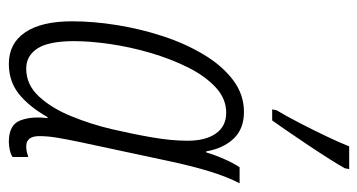

<svg xmlns="http://www.w3.org/2000/svg" viewBox="-214 -612 836 449"><g transform="rotate(90 204.5 -388.0)"><path d="M129.9 9.8Q82 9.8 56.2 -28.3Q30.3 -66.4 30.3 -138.2Q30.3 -187.5 39.1 -242.7Q47.9 -297.9 65.2 -350.6Q82.5 -403.3 108.2 -446Q133.8 -488.8 167.5 -514.4Q201.2 -540 242.2 -540Q281.7 -540 304.7 -515.9Q327.6 -491.7 334.5 -451.7H336.9Q343.3 -473.1 352.8 -494.6Q362.3 -516.1 371.6 -529.8H409.2Q380.9 -477.1 356.4 -360.8L313 -157.7Q306.2 -125.5 302.5 -103Q298.8 -80.6 298.8 -61.5Q298.8 -30.8 322.8 -30.8Q329.6 -30.8 335.7 -32.2Q341.8 -33.7 347.7 -35.6V1Q341.3 5.4 331.3 7.6Q321.3 9.8 312 9.8Q272.5 9.8 262.2 -16.8Q252 -43.5 256.8 -80.6H254.4Q229.5 -37.1 200.2 -13.7Q170.9 9.8 129.9 9.8ZM141.1 -30.8Q178.7 -30.8 206.3 -60.8Q233.9 -90.8 252.4 -136.5Q271 -182.1 282.2 -229.5Q293.5 -277.8 301.5 -323.7Q309.6 -369.6 309.6 -408.2Q309.6 -450.7 292.5 -474.6Q275.4 -498.5 244.1 -498.5Q211.4 -498.5 184.8 -473.9Q158.2 -449.2 138.2 -409.2Q118.2 -369.1 104.2 -321.5Q90.3 -273.9 83.5 -227.1Q76.7 -180.2 76.7 -142.6Q76.7 -83.5 93.8 -57.1Q110.8 -30.8 141.1 -30.8ZM236.3 -606 238.3 -616.2Q251 -637.2 267.3 -668.7Q283.7 -700.2 298.8 -731.9Q314 -763.7 322.8 -786.1H376L374 -775.9Q367.7 -764.2 353 -741Q338.4 -717.8 320.6 -691.2Q302.7 -664.6 286.9 -641.4Q271 -618.2 262.2 -606Z"/></g></svg>

Font: Open Sans Condensed Light
Style: Italic
Weight: 300
Width: 3
Italic angle: -12°
Designer: Monotype Design Team
Foundry: Monotype Imaging Inc.
Version: Version 3.000; ttfautohint (v1.8.4)